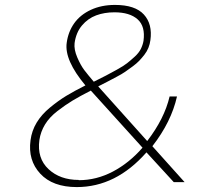

<svg xmlns="http://www.w3.org/2000/svg" viewBox="-20 -740 810 780"><path d="M599 -146 730 0H686L575 -121Q451 20 292 20Q194 20 143.5 -34.5Q93 -89 104 -170Q109 -209 129 -242Q149 -275 183 -303Q217 -331 249 -350.5Q281 -370 327 -393Q241 -496 251 -566Q257 -611 281.5 -645.5Q306 -680 349 -700Q392 -720 447 -720Q529 -720 564.5 -681Q600 -642 591 -577Q589 -561 583 -546Q577 -531 566.5 -517.5Q556 -504 545.5 -493Q535 -482 518 -469.5Q501 -457 488 -448Q475 -439 453 -427.5Q431 -416 417 -408.5Q403 -401 379 -389L578 -167Q648 -258 669 -348H699Q676 -245 599 -146ZM300 -9V-8Q372 -8 438.5 -43Q505 -78 559 -140L349 -372Q304 -349 275 -331.5Q246 -314 213.5 -289Q181 -264 163 -234.5Q145 -205 140 -171Q130 -97 177 -53Q224 -9 300 -9ZM283 -565Q280 -539 294 -506.5Q308 -474 323 -454.5Q338 -435 361 -408Q395 -425 410.5 -433Q426 -441 454 -456.5Q482 -472 496 -483Q510 -494 527 -509.5Q544 -525 552 -541Q560 -557 563 -574Q571 -633 539 -661.5Q507 -690 445 -690Q404 -690 370.5 -677.5Q337 -665 313 -636.5Q289 -608 283 -565Z"/></svg>

Font: Fivo Sans Thin
Style: Regular
Weight: 250
Foundry: Alexander Slobzheninov
Version: 1.0